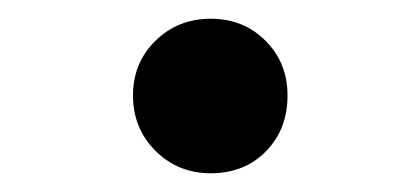

<svg xmlns="http://www.w3.org/2000/svg" viewBox="-20 -383 448 205"><path d="M122 -281Q122 -316 146 -339.5Q170 -363 205 -363Q240 -363 263.5 -339.5Q287 -316 287 -281Q287 -245 264 -221.5Q241 -198 205 -198Q170 -198 146 -222Q122 -246 122 -281Z"/></svg>

Font: Evergrow Sans 
Style: ExtraBold
Weight: 800
Foundry: 10Web
Version: Version 1.000